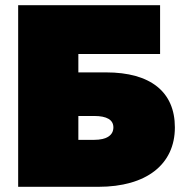

<svg xmlns="http://www.w3.org/2000/svg" viewBox="-20 -720 720 740"><path d="M50 0H359C544 0 654 -86 654 -229C654 -366 560 -441 389 -441H282V-512H597V-700H50ZM343 -181H282V-273H343C392 -273 417 -258 417 -229C417 -198 390 -181 343 -181Z"/></svg>

Font: Chess Sans Black
Style: Regular
Weight: 900
Designer: Wolf Bōese
Foundry: Wolf Bōese
Version: Version 7.223;Glyphs 3.3 (3306)